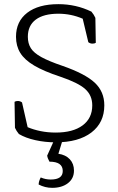

<svg xmlns="http://www.w3.org/2000/svg" viewBox="-20 -675 567 924"><path d="M52 -60 50 -185Q56 -189 66 -189Q77 -189 86 -182L113 -63Q141 -51 175.5 -44Q210 -37 248 -37Q331 -37 377.5 -71.5Q424 -106 424 -168Q424 -216 390 -246.5Q356 -277 270 -306Q191 -332 144.5 -359.5Q98 -387 77.5 -420.5Q57 -454 57 -498Q57 -572 111 -613.5Q165 -655 261 -655Q346 -655 420 -619Q426 -612 431 -604Q436 -596 439 -589L441 -469Q435 -465 425 -465Q414 -465 405 -472L378 -585Q322 -609 261 -609Q190 -609 152 -580.5Q114 -552 114 -498Q114 -466 128.5 -443Q143 -420 179.5 -400Q216 -380 281 -358Q390 -320 436 -277Q482 -234 482 -168Q482 -85 420 -37.5Q358 10 248 10Q197 10 150 -0.5Q103 -11 71 -30Q65 -37 60 -45Q55 -53 52 -60ZM207 74 245 -10H284L261 65Q296 70 316 91.5Q336 113 336 146Q336 184 307 206.5Q278 229 231 229Q197 229 166 213Q166 198 176 179Q199 189 224 189Q282 189 282 148Q282 103 218 103Q209 87 207 74Z"/></svg>

Font: Scope One
Style: Regular
Weight: 400
Designer: Dalton Maag Ltd
Foundry: Dalton Maag Ltd
Version: Version 1.002; ttfautohint (v1.4.1) -l 11 -r 50 -G 50 -x 14 